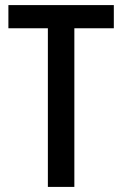

<svg xmlns="http://www.w3.org/2000/svg" viewBox="-20 -734 480 754"><path d="M272 0H168V-623H13V-714H427V-623H272Z"/></svg>

Font: Noto Sans Bengali Condensed Medium
Style: Regular
Weight: 500
Width: 3
Designer: Jelle Bosma - Monotype Design Team
Foundry: Monotype Imaging Inc.
Version: Version 2.003